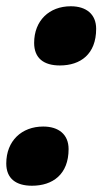

<svg xmlns="http://www.w3.org/2000/svg" viewBox="-21 -581 329 613"><path d="M170 -372C236 -372 286 -408 286 -489C286 -536 254 -561 205 -561C136 -561 88 -515 88 -444C88 -395 119 -372 170 -372ZM81 12C147 12 198 -24 198 -105C198 -152 166 -177 117 -177C48 -177 -1 -131 -1 -59C-1 -11 30 12 81 12Z"/></svg>

Font: Noto Sans UI SemiCondensed Black
Style: Italic
Weight: 900
Width: 4
Italic angle: -372°
Designer: Monotype Design Team
Foundry: Monotype Imaging Inc.
Version: Version 1.901